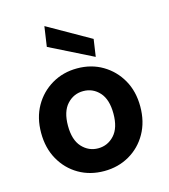

<svg xmlns="http://www.w3.org/2000/svg" viewBox="-114 -851 838 954"><g transform="rotate(-15 305.0 -374.5)"><path d="M305 12Q232 12 174.5 -21.5Q117 -55 83.5 -114.5Q50 -174 50 -252Q50 -330 83.5 -389Q117 -448 175 -482Q233 -516 305 -516Q378 -516 435.5 -482Q493 -448 526.5 -389Q560 -330 560 -252Q560 -174 526.5 -114.5Q493 -55 435 -21.5Q377 12 305 12ZM305 -105Q354 -105 388 -142Q422 -179 422 -252Q422 -325 388.5 -362Q355 -399 305 -399Q256 -399 222 -362Q188 -325 188 -252Q188 -179 222 -142Q256 -105 305 -105ZM410 -547 188 -658 203 -761 423 -636Z"/></g></svg>

Font: DM Sans
Style: Bold
Weight: 700
Designer: Colophon Foundry, Jonny Pinhorn
Foundry: Colophon Foundry
Version: Version 4.004; ttfautohint (v1.8.4.7-5d5b)